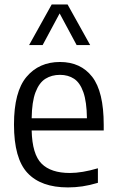

<svg xmlns="http://www.w3.org/2000/svg" viewBox="-20 -828 519 858"><path d="M283.5 9.5Q163.5 9.5 103 -55Q42.5 -119.5 42.5 -271.5Q42.5 -418 98.5 -484.5Q154.5 -551 248 -551Q340.5 -551 392 -484.8Q443.5 -418.5 443.5 -270V-245H121.5Q124 -138.5 165.8 -96.8Q207.5 -55 292.5 -55Q346.5 -55 417.5 -76V-11Q380.5 0 348.2 4.8Q316 9.5 283.5 9.5ZM248 -493.5Q211 -493.5 183 -476Q155 -458.5 138.8 -416Q122.5 -373.5 121.5 -299.5H368.5Q367.5 -373.5 352.5 -416Q337.5 -458.5 311 -476Q284.5 -493.5 248 -493.5ZM110 -626.5 211 -808H282L383 -626.5H322.5L246.5 -768L170.5 -626.5Z"/></svg>

Font: Encode Sans SmCnd
Style: Regular
Weight: 400
Width: 4
Designer: Multiple Designers
Foundry: Impallari Type
Version: Version 3.002; ttfautohint (v1.8.3) -l 8 -r 50 -G 200 -x 14 